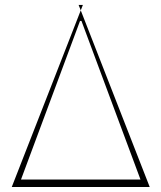

<svg xmlns="http://www.w3.org/2000/svg" viewBox="-20 -747 644 767"><path d="M27 0 302.6 -705.6 294 -727.3H311.1L302.6 -705.6L578.1 0ZM63.9 -29.8H541.2L305.4 -663.4H299.7Z"/></svg>

Font: Inter UI Thin
Style: Regular
Weight: 100
Designer: Rasmus Andersson
Foundry: rsms
Version: 3.2;8d6f07862